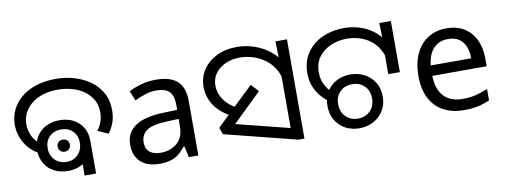

<svg xmlns="http://www.w3.org/2000/svg" viewBox="-57 -965 3354 1276"><g transform="rotate(-10 1619.5 -327.0)"><path d="M161 -198Q97 -233 64.5 -290.5Q32 -348 32 -412Q32 -465 54 -511.5Q76 -558 117.5 -592.5Q159 -627 218.5 -646.5Q278 -666 353 -666Q415 -666 474.5 -649Q534 -632 581.5 -598.5Q629 -565 657.5 -514.5Q686 -464 686 -396Q686 -351 672.5 -313.5Q659 -276 636 -246L565 -278Q585 -303 595.5 -332.5Q606 -362 606 -396Q606 -446 584.5 -482.5Q563 -519 527 -544Q491 -569 446 -581Q401 -593 354 -593Q294 -593 248.5 -577.5Q203 -562 171.5 -535.5Q140 -509 124 -474.5Q108 -440 108 -402Q108 -358 128 -318.5Q148 -279 185 -256L161 -198ZM328 -49Q275 -49 234.5 -70.5Q194 -92 171.5 -130.5Q149 -169 149 -220Q149 -271 172 -309.5Q195 -348 235.5 -369.5Q276 -391 330 -391Q383 -391 423 -369.5Q463 -348 485.5 -310Q508 -272 508 -222Q508 -171 485.5 -132Q463 -93 422.5 -71Q382 -49 328 -49ZM329 -110Q376 -110 406.5 -141Q437 -172 437 -221Q437 -270 406.5 -299.5Q376 -329 329 -329Q282 -329 251 -299.5Q220 -270 220 -221Q220 -172 251 -141Q282 -110 329 -110ZM328 -179Q310 -179 298.5 -191Q287 -203 287 -221Q287 -238 298.5 -249Q310 -260 328 -260Q347 -260 358.5 -249Q370 -238 370 -221Q370 -203 358.5 -191Q347 -179 328 -179ZM434 -187 508 -222V0H430Z M1006 -545Q1104 -545 1151 -502Q1198 -459 1198 -365V0H1134L1117 -76H1113Q1090 -47 1065.5 -27.5Q1041 -8 1009.5 1Q978 10 933 10Q885 10 846.5 -7Q808 -24 786 -59.5Q764 -95 764 -149Q764 -229 827 -272.5Q890 -316 1021 -320L1112 -323V-355Q1112 -422 1083 -448Q1054 -474 1001 -474Q959 -474 921 -461.5Q883 -449 850 -433L823 -499Q858 -518 906 -531.5Q954 -545 1006 -545ZM1032 -259Q932 -255 893.5 -227Q855 -199 855 -148Q855 -103 882.5 -82Q910 -61 953 -61Q1021 -61 1066 -98.5Q1111 -136 1111 -214V-262Z M1471 -217Q1418 -242 1382 -277.5Q1346 -313 1328.5 -355Q1311 -397 1311 -442Q1311 -506 1344.5 -556.5Q1378 -607 1437 -636.5Q1496 -666 1574 -666Q1634 -666 1692.5 -646Q1751 -626 1799.5 -586.5Q1848 -547 1876.5 -487Q1905 -427 1905 -347L1844 -344Q1844 -408 1820.5 -455Q1797 -502 1758.5 -532.5Q1720 -563 1674 -578Q1628 -593 1582 -593Q1528 -593 1484.5 -573.5Q1441 -554 1415.5 -519Q1390 -484 1390 -436Q1390 -387 1420.5 -342Q1451 -297 1512 -265L1471 -217ZM1834 -482 1838 -510 1834 -658H1912V12H1871L1383 -111L1367 -157L1622 -402L1669 -351L1439 -128L1432 -174L1894 -58L1834 -6Z M2127 -198Q2066 -238 2036 -292.5Q2006 -347 2006 -412Q2006 -475 2030 -522.5Q2054 -570 2094.5 -602Q2135 -634 2187.5 -650Q2240 -666 2297 -666Q2358 -666 2413.5 -646.5Q2469 -627 2512.5 -587.5Q2556 -548 2581 -488.5Q2606 -429 2606 -348H2549Q2549 -410 2529 -456Q2509 -502 2474.5 -532.5Q2440 -563 2396 -578Q2352 -593 2304 -593Q2246 -593 2195.5 -571.5Q2145 -550 2113.5 -508Q2082 -466 2082 -404Q2082 -358 2101.5 -319.5Q2121 -281 2155 -254L2127 -198ZM2535 -475 2539 -513 2535 -658H2613V-313H2535ZM2285 8Q2233 8 2191 -14.5Q2149 -37 2124.5 -78Q2100 -119 2100 -174Q2100 -229 2124.5 -269.5Q2149 -310 2191 -332.5Q2233 -355 2285 -355Q2337 -355 2379.5 -332.5Q2422 -310 2447.5 -269.5Q2473 -229 2473 -174Q2473 -119 2447.5 -78Q2422 -37 2379.5 -14.5Q2337 8 2285 8ZM2286 -57Q2336 -57 2368.5 -89Q2401 -121 2401 -174Q2401 -226 2368.5 -257.5Q2336 -289 2286 -289Q2236 -289 2204 -257.5Q2172 -226 2172 -174Q2172 -122 2204.5 -89.5Q2237 -57 2286 -57Z M2967 -546Q3036 -546 3085.5 -516Q3135 -486 3161.5 -431.5Q3188 -377 3188 -304V-251H2821Q2823 -160 2867.5 -112.5Q2912 -65 2992 -65Q3043 -65 3082.5 -74.5Q3122 -84 3164 -102V-25Q3123 -7 3083 1.5Q3043 10 2988 10Q2912 10 2853.5 -21Q2795 -52 2762.5 -113.5Q2730 -175 2730 -264Q2730 -352 2759.5 -415Q2789 -478 2842.5 -512Q2896 -546 2967 -546ZM2966 -474Q2903 -474 2866.5 -433.5Q2830 -393 2823 -321H3096Q3096 -367 3082 -401Q3068 -435 3039.5 -454.5Q3011 -474 2966 -474Z"/></g></svg>

Font: loriya15
Style: Book
Weight: 400
Designer: Jelle Bosma - Monotype Design Team
Foundry: Monotype Imaging Inc.
Version: Version 2.003